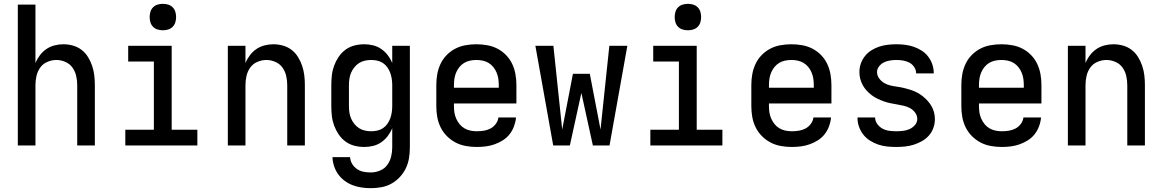

<svg xmlns="http://www.w3.org/2000/svg" viewBox="-20 -759 6068 1002"><path d="M73 0V-735H165V-430Q174 -452 188.5 -471Q203 -490 222 -503Q241 -516 264 -522Q287 -528 311 -528Q336 -528 361 -521Q386 -514 406 -498.5Q426 -483 439.5 -461Q453 -439 461 -415Q469 -391 472 -366Q475 -341 475 -315V0H383V-315Q383 -339 377.5 -363Q372 -387 358 -406.5Q344 -426 321 -436Q298 -446 274 -446Q250 -446 227 -436Q204 -426 190 -406.5Q176 -387 170.5 -363Q165 -339 165 -315V0Z M634 0V-82H783V-438H649V-520H876V-82H1010V0ZM830 -601Q816 -601 802.5 -605Q789 -609 779 -619Q769 -629 765 -642.5Q761 -656 761 -670Q761 -684 765 -697.5Q769 -711 779 -721Q789 -731 802.5 -735Q816 -739 830 -739Q844 -739 857.5 -735Q871 -731 881 -721Q891 -711 895 -697.5Q899 -684 899 -670Q899 -656 895 -642.5Q891 -629 881 -619Q871 -609 857.5 -605Q844 -601 830 -601Z M1169 0V-520H1261V-430Q1270 -452 1284.5 -471Q1299 -490 1318 -503Q1337 -516 1360 -522Q1383 -528 1407 -528Q1432 -528 1457 -521Q1482 -514 1502 -498.5Q1522 -483 1535.5 -461Q1549 -439 1557 -415Q1565 -391 1568 -366Q1571 -341 1571 -315V0H1479V-315Q1479 -339 1473.5 -363Q1468 -387 1454 -406.5Q1440 -426 1417 -436Q1394 -446 1370 -446Q1346 -446 1323 -436Q1300 -426 1286 -406.5Q1272 -387 1266.5 -363Q1261 -339 1261 -315V0Z M1915 223Q1891 223 1867 219.5Q1843 216 1820.5 207.5Q1798 199 1778.5 184.5Q1759 170 1745 150.5Q1731 131 1723.5 108Q1716 85 1715 61H1807Q1808 80 1818 96.5Q1828 113 1843.5 123.5Q1859 134 1877.5 137.5Q1896 141 1915 141Q1939 141 1962.5 131.5Q1986 122 2000.5 102.5Q2015 83 2021 59Q2027 35 2027 10V-90Q2018 -68 2003.5 -49Q1989 -30 1969.5 -16.5Q1950 -3 1927 2.5Q1904 8 1881 8Q1855 8 1829.5 1.5Q1804 -5 1783 -20.5Q1762 -36 1747.5 -57.5Q1733 -79 1724 -103Q1715 -127 1712 -153Q1709 -179 1709 -205V-315Q1709 -341 1712 -367Q1715 -393 1724 -417Q1733 -441 1747.5 -462.5Q1762 -484 1783 -499.5Q1804 -515 1829.5 -521.5Q1855 -528 1881 -528Q1904 -528 1927 -522.5Q1950 -517 1969.5 -503.5Q1989 -490 2003.5 -471Q2018 -452 2027 -430V-520H2119V10Q2119 38 2114.5 66Q2110 94 2098 119Q2086 144 2066.5 165Q2047 186 2022.5 199.5Q1998 213 1970.5 218Q1943 223 1915 223ZM1917 -74Q1933 -74 1949 -77.5Q1965 -81 1978.5 -90Q1992 -99 2001.5 -112.5Q2011 -126 2016.5 -141Q2022 -156 2024.5 -172.5Q2027 -189 2027 -205V-315Q2027 -331 2024.5 -347.5Q2022 -364 2016.5 -379Q2011 -394 2001.5 -407.5Q1992 -421 1978.5 -430Q1965 -439 1949 -442.5Q1933 -446 1917 -446Q1901 -446 1884.5 -442.5Q1868 -439 1854 -430Q1840 -421 1829.5 -408Q1819 -395 1812.5 -380Q1806 -365 1803.5 -348.5Q1801 -332 1801 -315V-205Q1801 -188 1803.5 -171.5Q1806 -155 1812.5 -140Q1819 -125 1829.5 -112Q1840 -99 1854 -90Q1868 -81 1884.5 -77.5Q1901 -74 1917 -74Z M2468 8Q2440 8 2411.5 3Q2383 -2 2358 -15Q2333 -28 2312.5 -48.5Q2292 -69 2279.5 -94.5Q2267 -120 2262 -148Q2257 -176 2257 -205V-315Q2257 -344 2262 -372Q2267 -400 2279 -425.5Q2291 -451 2311 -471.5Q2331 -492 2356 -505Q2381 -518 2409.5 -523Q2438 -528 2466 -528Q2494 -528 2522.5 -523Q2551 -518 2576 -505Q2601 -492 2621 -471.5Q2641 -451 2653 -425.5Q2665 -400 2670 -372Q2675 -344 2675 -315V-219H2349V-205Q2349 -188 2351.5 -171.5Q2354 -155 2361 -139.5Q2368 -124 2378.5 -111Q2389 -98 2403.5 -89.5Q2418 -81 2434.5 -77.5Q2451 -74 2468 -74Q2487 -74 2505.5 -77Q2524 -80 2540 -88.5Q2556 -97 2567.5 -112.5Q2579 -128 2581 -146H2673Q2671 -123 2662.5 -100Q2654 -77 2639.5 -58.5Q2625 -40 2604.5 -27Q2584 -14 2561.5 -6Q2539 2 2515.5 5Q2492 8 2468 8ZM2349 -301H2583V-315Q2583 -332 2580.5 -348.5Q2578 -365 2571.5 -380.5Q2565 -396 2554.5 -409Q2544 -422 2530 -430.5Q2516 -439 2499.5 -442.5Q2483 -446 2466 -446Q2449 -446 2432.5 -442.5Q2416 -439 2402 -430.5Q2388 -422 2377.5 -409Q2367 -396 2360.5 -380.5Q2354 -365 2351.5 -348.5Q2349 -332 2349 -315Z M2867 0 2774 -520H2868L2914 -83L2970 -374H3058L3114 -83L3160 -520H3254L3161 0H3074L3014 -274L2954 0Z M3374 0V-82H3523V-438H3389V-520H3616V-82H3750V0ZM3570 -601Q3556 -601 3542.5 -605Q3529 -609 3519 -619Q3509 -629 3505 -642.5Q3501 -656 3501 -670Q3501 -684 3505 -697.5Q3509 -711 3519 -721Q3529 -731 3542.5 -735Q3556 -739 3570 -739Q3584 -739 3597.5 -735Q3611 -731 3621 -721Q3631 -711 3635 -697.5Q3639 -684 3639 -670Q3639 -656 3635 -642.5Q3631 -629 3621 -619Q3611 -609 3597.5 -605Q3584 -601 3570 -601Z M4112 8Q4084 8 4055.5 3Q4027 -2 4002 -15Q3977 -28 3956.5 -48.5Q3936 -69 3923.5 -94.5Q3911 -120 3906 -148Q3901 -176 3901 -205V-315Q3901 -344 3906 -372Q3911 -400 3923 -425.5Q3935 -451 3955 -471.5Q3975 -492 4000 -505Q4025 -518 4053.5 -523Q4082 -528 4110 -528Q4138 -528 4166.5 -523Q4195 -518 4220 -505Q4245 -492 4265 -471.5Q4285 -451 4297 -425.5Q4309 -400 4314 -372Q4319 -344 4319 -315V-219H3993V-205Q3993 -188 3995.5 -171.5Q3998 -155 4005 -139.5Q4012 -124 4022.5 -111Q4033 -98 4047.5 -89.5Q4062 -81 4078.5 -77.5Q4095 -74 4112 -74Q4131 -74 4149.5 -77Q4168 -80 4184 -88.5Q4200 -97 4211.5 -112.5Q4223 -128 4225 -146H4317Q4315 -123 4306.5 -100Q4298 -77 4283.5 -58.5Q4269 -40 4248.5 -27Q4228 -14 4205.5 -6Q4183 2 4159.5 5Q4136 8 4112 8ZM3993 -301H4227V-315Q4227 -332 4224.5 -348.5Q4222 -365 4215.5 -380.5Q4209 -396 4198.5 -409Q4188 -422 4174 -430.5Q4160 -439 4143.5 -442.5Q4127 -446 4110 -446Q4093 -446 4076.5 -442.5Q4060 -439 4046 -430.5Q4032 -422 4021.5 -409Q4011 -396 4004.5 -380.5Q3998 -365 3995.5 -348.5Q3993 -332 3993 -315Z M4657 8Q4633 8 4609.5 5.5Q4586 3 4563.5 -4.5Q4541 -12 4520.5 -25Q4500 -38 4485.5 -56.5Q4471 -75 4463 -97.5Q4455 -120 4455 -144V-146H4547Q4547 -127 4558.5 -111.5Q4570 -96 4586 -87.5Q4602 -79 4620 -76.5Q4638 -74 4657 -74Q4674 -74 4692 -76Q4710 -78 4726 -85Q4742 -92 4754.5 -106Q4767 -120 4767 -138Q4767 -156 4756 -171Q4745 -186 4729.5 -194.5Q4714 -203 4696.5 -207Q4679 -211 4661.5 -214Q4644 -217 4626.5 -220.5Q4609 -224 4592.5 -230Q4576 -236 4560 -243.5Q4544 -251 4529.5 -262Q4515 -273 4503 -286Q4491 -299 4482.5 -314.5Q4474 -330 4469.5 -347.5Q4465 -365 4465 -383Q4465 -406 4472.5 -427.5Q4480 -449 4494.5 -467Q4509 -485 4528.5 -497Q4548 -509 4569.5 -516Q4591 -523 4614 -525.5Q4637 -528 4659 -528Q4682 -528 4705 -525Q4728 -522 4749.5 -514.5Q4771 -507 4790.5 -494.5Q4810 -482 4824 -463.5Q4838 -445 4845.5 -423Q4853 -401 4853 -378V-376H4761V-377Q4761 -394 4751 -409Q4741 -424 4726 -432Q4711 -440 4693.5 -443Q4676 -446 4659 -446Q4642 -446 4625.5 -443.5Q4609 -441 4594 -434Q4579 -427 4568 -413Q4557 -399 4557 -383Q4557 -365 4568 -350Q4579 -335 4594 -326Q4609 -317 4626.5 -313Q4644 -309 4662 -306.5Q4680 -304 4697 -300Q4714 -296 4731 -290.5Q4748 -285 4764 -277Q4780 -269 4794 -258Q4808 -247 4820 -234Q4832 -221 4841 -205.5Q4850 -190 4854.5 -172.5Q4859 -155 4859 -137Q4859 -114 4851 -91.5Q4843 -69 4827.5 -51.5Q4812 -34 4791.5 -22.5Q4771 -11 4749 -4Q4727 3 4703.5 5.5Q4680 8 4657 8Z M5208 8Q5180 8 5151.5 3Q5123 -2 5098 -15Q5073 -28 5052.5 -48.5Q5032 -69 5019.5 -94.5Q5007 -120 5002 -148Q4997 -176 4997 -205V-315Q4997 -344 5002 -372Q5007 -400 5019 -425.5Q5031 -451 5051 -471.5Q5071 -492 5096 -505Q5121 -518 5149.5 -523Q5178 -528 5206 -528Q5234 -528 5262.5 -523Q5291 -518 5316 -505Q5341 -492 5361 -471.5Q5381 -451 5393 -425.5Q5405 -400 5410 -372Q5415 -344 5415 -315V-219H5089V-205Q5089 -188 5091.5 -171.5Q5094 -155 5101 -139.5Q5108 -124 5118.5 -111Q5129 -98 5143.5 -89.5Q5158 -81 5174.5 -77.5Q5191 -74 5208 -74Q5227 -74 5245.5 -77Q5264 -80 5280 -88.5Q5296 -97 5307.5 -112.5Q5319 -128 5321 -146H5413Q5411 -123 5402.5 -100Q5394 -77 5379.5 -58.5Q5365 -40 5344.5 -27Q5324 -14 5301.5 -6Q5279 2 5255.5 5Q5232 8 5208 8ZM5089 -301H5323V-315Q5323 -332 5320.5 -348.5Q5318 -365 5311.5 -380.5Q5305 -396 5294.5 -409Q5284 -422 5270 -430.5Q5256 -439 5239.5 -442.5Q5223 -446 5206 -446Q5189 -446 5172.5 -442.5Q5156 -439 5142 -430.5Q5128 -422 5117.5 -409Q5107 -396 5100.5 -380.5Q5094 -365 5091.5 -348.5Q5089 -332 5089 -315Z M5553 0V-520H5645V-430Q5654 -452 5668.5 -471Q5683 -490 5702 -503Q5721 -516 5744 -522Q5767 -528 5791 -528Q5816 -528 5841 -521Q5866 -514 5886 -498.5Q5906 -483 5919.5 -461Q5933 -439 5941 -415Q5949 -391 5952 -366Q5955 -341 5955 -315V0H5863V-315Q5863 -339 5857.5 -363Q5852 -387 5838 -406.5Q5824 -426 5801 -436Q5778 -446 5754 -446Q5730 -446 5707 -436Q5684 -426 5670 -406.5Q5656 -387 5650.5 -363Q5645 -339 5645 -315V0Z"/></svg>

Font: Iosevka Semi-Condensed Medium
Style: Regular
Weight: 500
Monospace: yes
Designer: Belleve Invis
Foundry: Belleve Invis
Version: Version 27.3.5